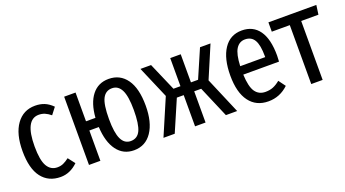

<svg xmlns="http://www.w3.org/2000/svg" viewBox="-47 -959 2505 1393"><g transform="rotate(-20 1205.5 -263.0)"><path d="M376 -482 336 -430Q313 -449 291.5 -458Q270 -467 245 -467Q139 -467 139 -261Q139 -154 166 -108Q193 -62 244 -62Q269 -62 289.5 -71Q310 -80 335 -99L376 -46Q316 12 243 12Q149 12 97 -56Q45 -124 45 -259Q45 -391 98 -464.5Q151 -538 242 -538Q282 -538 314 -525Q346 -512 376 -482Z M998 -264Q998 -136 948 -62Q898 12 809 12Q727 12 679 -52.5Q631 -117 625 -234H552V0H464V-527H552V-305H625Q633 -416 681 -477Q729 -538 810 -538Q898 -538 948 -468Q998 -398 998 -264ZM906 -264Q906 -370 882 -418Q858 -466 810 -466Q761 -466 737.5 -420.5Q714 -375 714 -263Q714 -157 737.5 -108Q761 -59 809 -59Q861 -59 883.5 -107Q906 -155 906 -264Z M1594 -527 1489 -280 1608 0H1521L1418 -241H1364V0H1283V-241H1230L1126 0H1039L1159 -280L1053 -527H1135L1229 -310H1283V-527H1364V-310H1419L1513 -527Z M2016 -233H1740Q1744 -138 1771.5 -99Q1799 -60 1850 -60Q1883 -60 1909 -70.5Q1935 -81 1963 -104L2002 -51Q1936 12 1847 12Q1753 12 1701 -57.5Q1649 -127 1649 -258Q1649 -389 1698.5 -463.5Q1748 -538 1838 -538Q1925 -538 1971.5 -472.5Q2018 -407 2018 -279Q2018 -257 2016 -233ZM1933 -305Q1933 -391 1910 -430Q1887 -469 1838 -469Q1794 -469 1769 -429.5Q1744 -390 1740 -298H1933Z M2411 -527 2401 -455H2268V0H2180V-455H2041V-527Z"/></g></svg>

Font: Fira Sans Extra Condensed
Style: Regular
Weight: 400
Width: 1
Designer: Carrois Corporate & Edenspiekermann AG
Foundry: Carrois Corporate GbR & Edenspiekermann AG
Version: Version 4.203